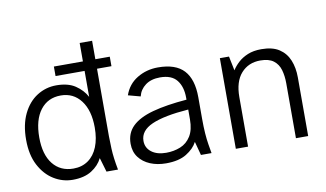

<svg xmlns="http://www.w3.org/2000/svg" viewBox="-73 -866 1758 1035"><g transform="rotate(-10 805.5 -348.0)"><path d="M249 12Q194 12 146 -17.5Q98 -47 68 -104Q38 -161 38 -244Q38 -327 66.5 -385.5Q95 -444 143 -474.5Q191 -505 249 -505Q313 -505 352.5 -478.5Q392 -452 413 -413V-555H254V-607H413V-708H481V-607H560V-555H481V-185Q481 -164 483 -116Q485 -68 498 0H435L412 -78Q393 -39 352.5 -13.5Q312 12 249 12ZM263 -47Q310 -47 344 -71Q378 -95 396 -139.5Q414 -184 414 -245Q414 -339 373 -393Q332 -447 263 -447Q192 -447 151 -393.5Q110 -340 110 -244Q110 -150 151 -98.5Q192 -47 263 -47Z M760 12Q712 12 673.5 -4Q635 -20 612 -50.5Q589 -81 589 -125Q589 -183 627 -220Q665 -257 740 -277.5Q815 -298 927 -307V-318Q927 -378 898.5 -414Q870 -450 807 -450Q758 -450 727 -427Q696 -404 687 -367L620 -385Q640 -443 691 -474Q742 -505 805 -505Q902 -505 947 -456Q992 -407 992 -309V-191Q992 -147 994.5 -112Q997 -77 1001.5 -50Q1006 -23 1010 0H952L932 -75Q914 -40 872 -14Q830 12 760 12ZM770 -44Q812 -44 848 -58.5Q884 -73 905.5 -107.5Q927 -142 927 -199V-253Q793 -243 726.5 -213.5Q660 -184 660 -128Q660 -90 690 -67Q720 -44 770 -44Z M1143 0V-496H1193L1209 -418Q1222 -439 1243.5 -459Q1265 -479 1296.5 -492Q1328 -505 1371 -505Q1432 -505 1468.5 -481Q1505 -457 1522 -415.5Q1539 -374 1539 -321V0H1472V-301Q1472 -341 1462.5 -374Q1453 -407 1427.5 -426.5Q1402 -446 1355 -446Q1290 -446 1250 -401Q1210 -356 1210 -271V0Z"/></g></svg>

Font: Atkinson Hyperlegible Next Light
Style: Regular
Weight: 300
Designer: Elliott Scott, Megan Eiswerth, Linus Boman, Theodore Petrosky, Letters from Sweden
Foundry: Applied Design Works, Letters from Sweden
Version: Version 2.001